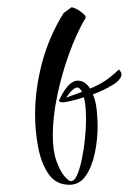

<svg xmlns="http://www.w3.org/2000/svg" viewBox="-20 -504 356 531"><path d="M172 7Q135 7 114.5 -22.5Q94 -52 85.5 -97Q77 -142 77 -187Q77 -258 96.5 -331Q116 -404 156 -468L178 -484Q189 -482 203 -472Q217 -462 217 -456V-455Q192 -413 171.5 -356.5Q151 -300 138.5 -240.5Q126 -181 126 -130Q126 -87 136 -59Q146 -31 158 -17Q170 -3 176 -3Q186 -3 193.5 -20.5Q201 -38 206.5 -64.5Q212 -91 215 -120.5Q218 -150 218 -174Q218 -185 217 -202.5Q216 -220 212 -235Q191 -228 175 -224.5Q159 -221 155 -221Q143 -221 143 -226Q143 -226 143 -226.5Q143 -227 144 -227V-228Q158 -257 170.5 -269Q183 -281 194 -281Q206 -281 214.5 -275Q223 -269 229 -259Q249 -267 267.5 -278.5Q286 -290 309 -312Q311 -309 313.5 -306Q316 -303 316 -299Q316 -284 291.5 -269Q267 -254 237 -243Q246 -221 248 -195Q250 -169 250 -156Q250 -117 242 -79.5Q234 -42 217 -17.5Q200 7 172 7ZM163 -234 207 -250Q200 -262 194 -262Q182 -262 163 -234Z"/></svg>

Font: Comforter
Style: Regular
Weight: 400
Designer: Robert E. Leuschke
Foundry: Robert E. Leuschke
Version: Version 1.013; ttfautohint (v1.8.3)